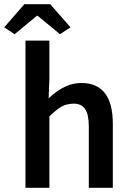

<svg xmlns="http://www.w3.org/2000/svg" viewBox="-49 -901 626 921"><path d="M-28.8 -770 67.9 -880.9H191.9L289.1 -770L238.8 -736.8L131.8 -825.2H127.9L21 -736.8ZM73.2 0V-706.1H188V-523.9L184.1 -429.2Q262.2 -503.4 340.8 -502.9Q491.7 -502.9 492.2 -308.1V0H377V-293Q377 -353 358.9 -378.4Q340.8 -403.8 305.7 -403.8Q270.5 -403.3 246.1 -389.6Q222.2 -376 188 -342.8V0Z"/></svg>

Font: SourceSansPro-Semibold
Style: Regular
Weight: 600
Designer: Paul D. Hunt
Foundry: Adobe Systems Incorporated
Version: Version 2.020;PS 2.0;hotconv 1.0.86;makeotf.lib2.5.63406